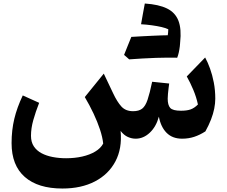

<svg xmlns="http://www.w3.org/2000/svg" viewBox="-20 -777 1285 1088"><path d="M1011.7 8.9Q1048.3 8.9 1080.3 -1.6Q1112.3 -12.1 1143.9 -32.5Q1163.3 -67.5 1175.7 -99.6Q1188.2 -131.8 1194 -161.3Q1199.9 -190.9 1199.9 -217.7Q1199.9 -266 1191.6 -309.3Q1183.2 -352.5 1170.2 -388.5Q1157.2 -424.6 1142.5 -451.2L1038.4 -343.8Q1058.1 -309.1 1075.3 -268.1Q1092.6 -227.1 1101.6 -184.9Q1081.5 -164.7 1060.4 -157.1Q1039.4 -149.5 1005.5 -149.5Q959 -149.5 944.6 -165.5Q930.3 -181.5 930.3 -217.9Q930.3 -228.9 931.8 -245.3Q933.3 -261.7 935.3 -277.7Q937.2 -293.8 938.7 -303.7L842.2 -313.7Q828.5 -248.1 816.2 -211.8Q804 -175.6 785.5 -161.2Q767 -146.9 734.1 -146.9Q692.1 -146.9 667.9 -173.4Q643.8 -199.9 621.1 -248.3L568.1 -359.8L460.5 -227Q488.2 -180.1 510.3 -133.2Q532.4 -86.2 546.6 -43Q560.9 0.3 564.8 36.5Q550.6 63.3 519.4 81.9Q488.3 100.5 445.8 110.1Q403.3 119.7 354.9 119.7Q314.9 119.7 279 112.8Q243 106 215.3 91.2Q187.6 76.4 171.6 52.2Q155.6 28 155.6 -7.3Q155.6 -50.1 168.7 -96.6Q181.8 -143.1 201.9 -194.3L109 -236.2Q76.3 -167.6 61 -103.4Q45.6 -39.2 45.6 34Q45.6 160.1 120.5 225.7Q195.3 291.3 333.7 291.3Q440.3 291.3 517.6 251.2Q594.9 211.1 633.8 137.9Q672.8 64.6 663.4 -35.1Q682.3 -10.7 704.5 -0.9Q726.6 8.9 748.6 8.9Q792.7 8.9 828.8 -25.1Q864.9 -59.1 880.3 -115.9Q891.4 -57 924.3 -24.1Q957.3 8.9 1011.7 8.9ZM930.4 -574.9Q948.7 -564.2 965.5 -554.9Q982.2 -545.6 1000.8 -536.1Q1009.2 -613.1 991.1 -659.6Q973 -706.2 926.2 -729Q879.4 -751.9 800.6 -757.1Q795 -728.3 789.9 -699.4Q784.7 -670.6 779.3 -639.6Q809.8 -637.9 840.3 -633.7Q870.7 -629.5 895.4 -623.8Q920.1 -618 933.6 -611.1Q933.4 -601.8 932.6 -593Q931.8 -584.2 930.4 -574.9ZM712 -440.6Q748.6 -463 785.1 -485.5Q821.7 -507.9 858 -530.9Q894.4 -554 930.8 -577.2Q917.7 -577.2 893.8 -576.4Q870 -575.6 840.6 -574.2Q811.1 -572.8 780.7 -571.2Q750.2 -569.7 724.2 -567.9Q713.8 -542.6 703.7 -517.4Q693.5 -492.2 683.1 -465.9Q690.7 -459.5 698 -453Q705.3 -446.5 712 -440.6ZM929.7 -450.4Q944.8 -450.4 955 -450.3Q965.2 -450.1 972 -450.1Q978.8 -450.1 984.2 -449.9Q989.2 -462.6 993 -479.2Q996.7 -495.7 998.9 -513.8Q1001 -531.8 1001 -548.2Q1001 -563.1 984.7 -570.1Q968.4 -577.2 930.8 -577.2Q889.2 -559.1 847.7 -540.4Q806.1 -521.8 765 -503.2Q724 -484.7 683.1 -465.9Q690.7 -459.5 698 -453Q705.3 -446.5 712 -440.6Q746.3 -443.2 786.2 -445.5Q826.1 -447.8 864 -449.1Q901.8 -450.4 929.7 -450.4Z"/></svg>

Font: Pinar-VF-FD
Style: Regular
Weight: 300
Designer: Amin Abedi
Version: Version 3.0